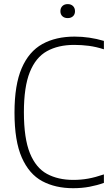

<svg xmlns="http://www.w3.org/2000/svg" viewBox="-20 -932 554 960"><path d="M345.5 9Q257 9 191.2 -26.2Q125.5 -61.5 89 -144.2Q52.5 -227 52.5 -369Q52.5 -507.5 88.5 -591Q124.5 -674.5 191.8 -711.8Q259 -749 353 -749Q427 -749 499.5 -727.5V-685.5Q460.5 -698 424.5 -702.8Q388.5 -707.5 351 -707.5Q271 -707.5 214.8 -676.2Q158.5 -645 129 -571.2Q99.5 -497.5 99.5 -371Q99.5 -240 129.5 -166.2Q159.5 -92.5 215 -62.5Q270.5 -32.5 346.5 -32.5Q385.5 -32.5 421.2 -39Q457 -45.5 499.5 -60V-17.5Q466 -5.5 427.5 1.8Q389 9 345.5 9ZM318.5 -841.5Q302 -841.5 292 -850.8Q282 -860 282 -876Q282 -892 292 -901.8Q302 -911.5 318.5 -911.5Q335 -911.5 345 -901.8Q355 -892 355 -876Q355 -860 345 -850.8Q335 -841.5 318.5 -841.5Z"/></svg>

Font: Encode Sans SemiCondensed SemiCondensed ExtraLight
Style: Regular
Weight: 200
Width: 4
Designer: Multiple Designers
Foundry: Impallari Type
Version: Version 3.000; ttfautohint (v1.8.3) -l 8 -r 50 -G 200 -x 14 